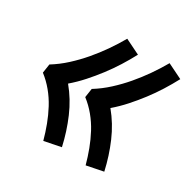

<svg xmlns="http://www.w3.org/2000/svg" viewBox="-120 -717 745 746"><g transform="rotate(30 252.0 -344.5)"><path d="M353 -91Q344 -124 332 -156Q320 -188 304 -218Q288 -248 266.5 -274Q245 -300 219 -320L225 -360Q259 -381 289 -408.5Q319 -436 345 -466.5Q371 -497 394 -530Q417 -563 437 -598L504 -565Q487 -533 467.5 -502Q448 -471 425.5 -441.5Q403 -412 378 -384Q353 -356 325 -332Q364 -285 389 -227Q414 -169 428 -106ZM163 -91Q154 -124 142 -156Q130 -188 114 -218Q98 -248 76.5 -274Q55 -300 29 -320L35 -360Q69 -381 99 -408.5Q129 -436 155 -466.5Q181 -497 204 -530Q227 -563 247 -598L314 -565Q297 -533 277.5 -502Q258 -471 235.5 -441.5Q213 -412 188 -384Q163 -356 135 -332Q174 -285 199 -227Q224 -169 238 -106Z"/></g></svg>

Font: Iosevka Semibold
Style: Italic
Weight: 600
Italic angle: -9°
Monospace: yes
Designer: Belleve Invis
Foundry: Belleve Invis
Version: Version 32.5.0; ttfautohint (v1.8.4)